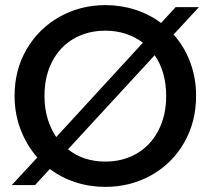

<svg xmlns="http://www.w3.org/2000/svg" viewBox="-20 -724 824 751"><path d="M659 -589Q701 -542 724 -480.5Q747 -419 747 -349Q747 -247 700 -165.5Q653 -84 571.5 -38.5Q490 7 392 7Q331 7 275.5 -11Q220 -29 175 -63L117 0H26L126 -108Q84 -156 60.5 -217.5Q37 -279 37 -349Q37 -451 84.5 -532Q132 -613 213.5 -658.5Q295 -704 392 -704Q453 -704 509 -686Q565 -668 610 -634L667 -696H758ZM154 -349Q154 -256 200 -188L539 -557Q476 -604 392 -604Q323 -604 269 -573Q215 -542 184.5 -484Q154 -426 154 -349ZM630 -349Q630 -443 585 -508L246 -140Q306 -92 392 -92Q461 -92 515 -123.5Q569 -155 599.5 -213.5Q630 -272 630 -349Z"/></svg>

Font: Fz Poppins Med
Style: Regular
Weight: 500
Designer: Ninad Kale (Devanagari), Jonny Pinhorn (Latin)
Foundry: Indian Type Foundry
Version: Vit hóa bi Vntype.Com & FontZin.Com